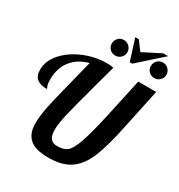

<svg xmlns="http://www.w3.org/2000/svg" viewBox="-233 -1151 1219 1308"><g transform="rotate(30 376.5 -496.5)"><path d="M446 -1000H474L527 -929L666 -1000H705L518 -833H499ZM329 -884Q329 -909 346.5 -927Q364 -945 390 -945Q415 -945 433 -927Q451 -909 451 -884Q451 -858 433 -840.5Q415 -823 390 -823Q364 -823 346.5 -840.5Q329 -858 329 -884ZM636 -884Q636 -909 653.5 -927Q671 -945 697 -945Q722 -945 740 -927Q758 -909 758 -884Q758 -858 740 -840.5Q722 -823 697 -823Q671 -823 653.5 -840.5Q636 -858 636 -884ZM150 -152Q150 -210 165.5 -285Q181 -360 215 -492L232 -560L265 -692Q182 -670 135 -610.5Q88 -551 88 -462Q88 -424 95 -410Q102 -396 102 -393Q49 -393 22 -414.5Q-5 -436 -5 -485Q-5 -554 48.5 -615Q102 -676 189.5 -713Q277 -750 373 -750Q395 -750 421 -745L377 -584Q322 -382 304 -305Q286 -228 286 -181Q286 -136 302 -113.5Q318 -91 355 -91Q404 -91 431.5 -111.5Q459 -132 485.5 -205Q512 -278 548 -439L615 -748H756L690 -436Q655 -268 618 -176.5Q581 -85 517 -39Q453 7 343 7Q239 7 194.5 -33Q150 -73 150 -152Z"/></g></svg>

Font: Lobster
Style: Regular
Weight: 400
Designer: Impallari Type
Foundry: Impallari Type
Version: Version 2.100